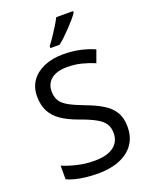

<svg xmlns="http://www.w3.org/2000/svg" viewBox="-172 -1035 893 1136"><g transform="rotate(-20 274.5 -467.0)"><path d="M502 -191Q502 -127 471 -82.5Q440 -38 382.5 -14Q325 10 247 10Q207 10 170.5 6Q134 2 104 -5.5Q74 -13 51 -24V-110Q87 -94 140.5 -81Q194 -68 251 -68Q304 -68 340 -82Q376 -96 394 -122Q412 -148 412 -183Q412 -218 397 -242Q382 -266 345.5 -286.5Q309 -307 244 -330Q183 -352 142 -380Q101 -408 80.5 -447.5Q60 -487 60 -542Q60 -599 89 -639.5Q118 -680 169.5 -702Q221 -724 288 -724Q347 -724 396 -713Q445 -702 485 -684L457 -607Q420 -623 376.5 -634Q333 -645 286 -645Q241 -645 211 -632Q181 -619 166 -595.5Q151 -572 151 -541Q151 -505 166 -481Q181 -457 215 -438Q249 -419 307 -397Q370 -374 413.5 -347.5Q457 -321 479.5 -284Q502 -247 502 -191ZM433 -934Q424 -920 407 -900Q390 -880 369.5 -858.5Q349 -837 328.5 -817.5Q308 -798 290 -784H232V-796Q247 -815 264.5 -841Q282 -867 299 -894.5Q316 -922 327 -944H433Z"/></g></svg>

Font: Noto Sans Lao UI
Style: Regular
Weight: 400
Designer: Monotype Design Team
Foundry: Monotype Imaging Inc.
Version: Version 2.000